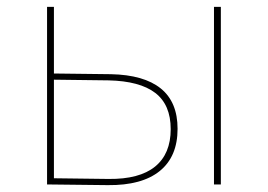

<svg xmlns="http://www.w3.org/2000/svg" viewBox="-20 -537 780 559"><path d="M117 0V-517H137V-323L303 -321Q399 -319 448 -279.5Q497 -240 497 -162Q497 -81 445 -39Q393 3 294 2ZM477 -161Q477 -232 432 -266.5Q387 -301 296 -303L137 -305V-18L296 -16Q386 -15 431.5 -52Q477 -89 477 -161ZM603 -517H623V0H603Z"/></svg>

Font: iiserrat Thin
Style: Regular
Weight: 100
Designer: Akira Ohta
Foundry: Akira Ohta
Version: Version 1.200;Glyphs 3.3.1 (3343)